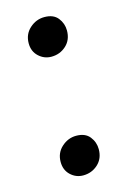

<svg xmlns="http://www.w3.org/2000/svg" viewBox="-86 -539 394 593"><g transform="rotate(-15 111.0 -242.0)"><path d="M106 -369.5Q83 -369.5 65.8 -385.5Q48.5 -401.5 48.5 -427.5Q48.5 -456.5 69 -475Q89.5 -493.5 116 -493.5Q145 -493.5 159 -475.8Q173 -458 173 -435.5Q173 -405.5 153.2 -387.5Q133.5 -369.5 106 -369.5ZM106 10Q83 10 66 -6Q49 -22 49 -48Q49 -77 69.5 -95.5Q90 -114 116 -114Q145 -114 159 -96.2Q173 -78.5 173 -56Q173 -26 153.2 -8Q133.5 10 106 10Z"/></g></svg>

Font: Merriweather 96pt
Style: Regular
Weight: 400
Version: Version 2.100